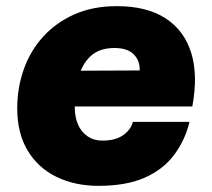

<svg xmlns="http://www.w3.org/2000/svg" viewBox="-20 -592 690 624"><path d="M300 12Q224 12 164 -17Q104 -46 70 -102.5Q36 -159 36 -240Q36 -306 57 -366Q78 -426 119.5 -472Q161 -518 221 -545Q281 -572 360 -572Q457 -572 518 -532.5Q579 -493 601.5 -420Q624 -347 605 -246H173L199 -362L434 -363Q435 -395 414.5 -415.5Q394 -436 352 -436Q303 -436 274.5 -409.5Q246 -383 234.5 -338.5Q223 -294 223 -243Q223 -212 233.5 -187.5Q244 -163 264.5 -149Q285 -135 312 -135Q355 -135 380 -152.5Q405 -170 412 -196H596Q581 -135 545 -87.5Q509 -40 449 -14Q389 12 300 12Z"/></svg>

Font: Azeret Mono Thin ExtraBold
Style: Italic
Weight: 800
Italic angle: -12°
Version: Version 1.002